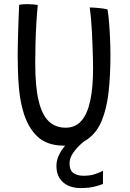

<svg xmlns="http://www.w3.org/2000/svg" viewBox="-20 -702 646 951"><path d="M490 144V209Q471.5 217 444.5 223.2Q417.5 229.5 378.5 229.5Q343.5 229.5 316.5 216.8Q289.5 204 274.5 179.5Q259.5 155 259.5 120.5Q259.5 92 272 66Q284.5 40 304.5 17.5Q324.5 -5 346.8 -22.5Q369 -40 389 -50.5L430.5 -26.5Q410.5 -14.5 385.8 7Q361 28.5 342.8 54.5Q324.5 80.5 324.5 107Q324.5 142 343.8 155.2Q363 168.5 393 168.5Q424 168.5 445 162.2Q466 156 490 144ZM297.5 19.5Q212.5 19.5 164.2 -26.8Q116 -73 93.5 -155Q78 -209 72.8 -279Q67.5 -349 67.5 -432Q67.5 -461 68.5 -495Q69.5 -529 70.5 -563.5Q71.5 -598 72.8 -628Q74 -658 75 -678.5Q84.5 -680 95 -680.8Q105.5 -681.5 115.5 -681.5Q130.5 -681.5 144 -680.2Q157.5 -679 167 -677.5Q163 -636 160 -585.5Q157 -535 155.8 -484Q154.5 -433 154.5 -389.5Q154.5 -332.5 158.5 -286.2Q162.5 -240 171 -204.5Q187 -135.5 220.2 -102.5Q253.5 -69.5 305.5 -69.5Q353.5 -69.5 383.2 -103.5Q413 -137.5 427 -203Q441 -268.5 441 -362Q441 -385 440.2 -415Q439.5 -445 438.2 -478.5Q437 -512 435.2 -545.8Q433.5 -579.5 430.8 -610Q428 -640.5 424.5 -665Q435.5 -665 448.2 -664Q461 -663 473.8 -661.8Q486.5 -660.5 496.8 -658.8Q507 -657 512.5 -655.5Q517.5 -626 520.5 -587.5Q523.5 -549 525.2 -507.5Q527 -466 527 -426.5Q527 -329 518 -247.5Q509 -166 484.8 -106.2Q460.5 -46.5 415.2 -13.5Q370 19.5 297.5 19.5Z"/></svg>

Font: Grandstander Thin Light
Style: Regular
Weight: 300
Version: Version 1.200